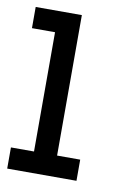

<svg xmlns="http://www.w3.org/2000/svg" viewBox="-68 -584 443 630"><g transform="rotate(10 154.0 -269.0)"><path d="M0 -70.5H76.9V-467.9H0V-538.5H153.8V-70.5H230.8V0H0Z"/></g></svg>

Font: Slabo 13px
Style: Regular
Weight: 400
Designer: John Hudson
Foundry: Tiro Typeworks Ltd.
Version: Version 1.02 Build 005a